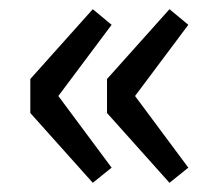

<svg xmlns="http://www.w3.org/2000/svg" viewBox="-20 -461 484 418"><path d="M182 -63 46 -215V-289L182 -441L223 -407L107 -252L223 -96ZM349 -63 213 -215V-289L349 -441L390 -407L274 -252L390 -96Z"/></svg>

Font: Assistant ExtraLight SemiBold
Style: Regular
Weight: 600
Version: Version 3.000